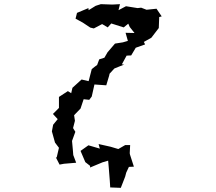

<svg xmlns="http://www.w3.org/2000/svg" viewBox="-20 -780 1040 925"><path d="M264 -313V-260L235 -231L258 -206L236 -179L230 -147L245 -93L264 -68L253 -21L249 -22L267 13L288 9L347 4L333 -33L331 -58L327 -101L343 -145L332 -163L341 -198L337 -225L368 -257L383 -302L410 -299L422 -315L435 -373L492 -369L506 -416L508 -425L531 -450L578 -469L567 -470L590 -512L612 -513L634 -550L679 -566L673 -578L709 -598L745 -645L747 -698L759 -701L734 -738L686 -733L660 -743L643 -741L587 -750L551 -731L558 -760L521 -758L466 -760L441 -752L407 -731L406 -741L351 -718L344 -690L379 -671L415 -647L432 -643L472 -664L499 -648L516 -667L576 -648L598 -666L605 -650L628 -621L585 -622L596 -583L572 -576L534 -570L498 -528L483 -502L458 -494L448 -467L437 -459L422 -447L407 -389L373 -397L329 -357L323 -331L307 -341ZM368 -53 391 1 414 19V27L474 2L501 -6L504 28L509 91L511 123L562 125L583 71L588 52L601 24L625 23L606 -36L605 -42L607 -81H583L550 -62L513 -73L455 -86L461 -64L406 -80Z"/></svg>

Font: チョークS
Style: Regular
Weight: 400
Designer: [Stick] Fontworks Inc.
Foundry: [Stick] Fontworks Inc.
Version: Version 1.200;FEAKit 1.0